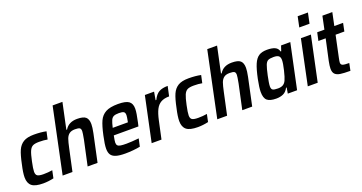

<svg xmlns="http://www.w3.org/2000/svg" viewBox="-39 -1396 3879 2057"><g transform="rotate(-20 1900.0 -367.5)"><path d="M27 -121Q27 -173 48 -263Q68 -362 91 -414Q114 -466 157 -492Q200 -518 277 -518Q357 -518 417 -505L398 -418Q358 -426 303 -426Q254 -426 230 -413.5Q206 -401 191 -366.5Q176 -332 160 -255Q143 -176 143 -143Q143 -108 162.5 -96Q182 -84 231 -84Q284 -84 332 -92L314 -6Q253 8 195 8Q103 8 65 -23Q27 -54 27 -121Z M573 -743H685L622 -447H630Q672 -518 769 -518Q840 -518 867.5 -493.5Q895 -469 895 -413Q895 -377 882 -314L815 0H702L763 -283Q777 -357 777 -376Q777 -404 762.5 -412.5Q748 -421 710 -421Q668 -421 644.5 -403Q621 -385 609 -351.5Q597 -318 583 -251L529 0H417Z M953 -110Q953 -159 974 -254Q996 -357 1020.5 -410.5Q1045 -464 1094 -491Q1143 -518 1235 -518Q1323 -518 1358 -492.5Q1393 -467 1393 -409Q1393 -382 1387 -346.5Q1381 -311 1369 -255L1360 -217H1079Q1067 -157 1067 -139Q1067 -117 1077 -106Q1087 -95 1110 -91Q1133 -87 1177 -87Q1231 -87 1319 -96L1300 -8Q1269 -1 1221.5 3.5Q1174 8 1131 8Q1063 8 1024.5 -4Q986 -16 969.5 -41.5Q953 -67 953 -110ZM1269 -297 1271 -307Q1281 -357 1281 -375Q1281 -404 1265.5 -413.5Q1250 -423 1212 -423Q1172 -423 1152 -413.5Q1132 -404 1120.5 -379Q1109 -354 1096 -297Z M1540 -510H1645L1629 -418H1637Q1665 -476 1703 -497Q1741 -518 1803 -518L1779 -407Q1721 -407 1684.5 -386Q1648 -365 1626 -321.5Q1604 -278 1588 -204L1544 0H1432Z M1790 -121Q1790 -173 1811 -263Q1831 -362 1854 -414Q1877 -466 1920 -492Q1963 -518 2040 -518Q2120 -518 2180 -505L2161 -418Q2121 -426 2066 -426Q2017 -426 1993 -413.5Q1969 -401 1954 -366.5Q1939 -332 1923 -255Q1906 -176 1906 -143Q1906 -108 1925.5 -96Q1945 -84 1994 -84Q2047 -84 2095 -92L2077 -6Q2016 8 1958 8Q1866 8 1828 -23Q1790 -54 1790 -121Z M2336 -743H2448L2385 -447H2393Q2435 -518 2532 -518Q2603 -518 2630.5 -493.5Q2658 -469 2658 -413Q2658 -377 2645 -314L2578 0H2465L2526 -283Q2540 -357 2540 -376Q2540 -404 2525.5 -412.5Q2511 -421 2473 -421Q2431 -421 2407.5 -403Q2384 -385 2372 -351.5Q2360 -318 2346 -251L2292 0H2180Z M2717 -116Q2717 -163 2736 -258Q2758 -363 2781.5 -417.5Q2805 -472 2840 -495Q2875 -518 2934 -518Q2991 -518 3024 -503Q3057 -488 3066 -451H3073L3093 -510H3198L3090 0H2984L2995 -66H2988Q2966 -23 2931 -7.5Q2896 8 2852 8Q2779 8 2748 -19Q2717 -46 2717 -116ZM2998 -142Q3013 -173 3031 -248.5Q3049 -324 3049 -359Q3049 -393 3032 -407Q3015 -421 2974 -421Q2931 -421 2911 -411Q2891 -401 2878 -367.5Q2865 -334 2848 -255Q2840 -217 2835 -186Q2830 -155 2830 -139Q2830 -107 2846 -97.5Q2862 -88 2905 -88Q2941 -88 2963 -101Q2985 -114 2998 -142Z M3342 -624 3367 -743H3484L3459 -624ZM3212 0 3319 -510H3433L3325 0Z M3505 -94Q3505 -124 3516 -179L3568 -418H3485L3505 -510H3587L3618 -658H3731L3700 -510H3800L3781 -418H3681L3630 -177Q3621 -135 3621 -121Q3621 -98 3640.5 -90.5Q3660 -83 3715 -83L3698 0Q3623 0 3584 -6Q3545 -12 3525 -32Q3505 -52 3505 -94Z"/></g></svg>

Font: Saira Semi Condensed Medium
Style: Italic
Weight: 500
Width: 4
Italic angle: -12°
Designer: Hector Gatti with collaboration of the Omnibus-Type team
Foundry: Omnibus-Type
Version: Version 1.001; ttfautohint (v1.8)